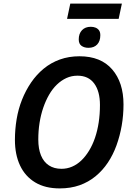

<svg xmlns="http://www.w3.org/2000/svg" viewBox="-20 -1038 732 1068"><path d="M353 -933 371 -1018H658L640 -933ZM472 -772Q449 -772 433.5 -783Q418 -794 418 -819Q418 -851 436 -870Q454 -889 485 -889Q500 -889 512 -884Q524 -879 531 -869Q538 -859 538 -842Q538 -809 520.5 -790.5Q503 -772 472 -772ZM312 10Q231 10 175.5 -23.5Q120 -57 91.5 -117.5Q63 -178 63 -260Q63 -318 72.5 -375Q82 -432 102.5 -483.5Q123 -535 153 -579Q183 -623 223 -656Q263 -689 313 -707Q363 -725 422 -725Q541 -725 604 -652Q667 -579 667 -457Q667 -397 657 -339.5Q647 -282 628 -229.5Q609 -177 580 -133.5Q551 -90 511.5 -57.5Q472 -25 422.5 -7.5Q373 10 312 10ZM322 -99Q353 -99 381 -111Q409 -123 432.5 -145.5Q456 -168 475.5 -200Q495 -232 508.5 -271.5Q522 -311 529 -357Q536 -403 536 -454Q536 -530 504 -573.5Q472 -617 411 -617Q378 -617 349.5 -604Q321 -591 296.5 -567.5Q272 -544 253 -511Q234 -478 220.5 -438.5Q207 -399 200 -354.5Q193 -310 193 -262Q193 -210 208 -173.5Q223 -137 252 -118Q281 -99 322 -99Z"/></svg>

Font: Noto Sans Display SemiBold
Style: Italic
Weight: 600
Italic angle: -12°
Designer: Monotype Design Team
Foundry: Monotype Imaging Inc.
Version: Version 2.003